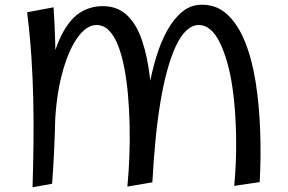

<svg xmlns="http://www.w3.org/2000/svg" viewBox="-20 -786 1220 814"><path d="M118 8Q121 -92 122 -184.5Q123 -277 121 -366Q119 -455 113 -546Q107 -637 95 -734L207 -755Q212 -683 214 -607Q216 -531 216 -453Q216 -375 214.5 -298.5Q213 -222 209.5 -148.5Q206 -75 201 -7ZM520 5Q526 -57 528.5 -123.5Q531 -190 529.5 -256.5Q528 -323 522.5 -385Q517 -447 506.5 -500.5Q496 -554 480 -594.5Q464 -635 441.5 -657.5Q419 -680 389 -680Q346 -680 306.5 -623.5Q267 -567 241 -465Q215 -363 212 -228L149 -229Q165 -386 190 -489Q215 -592 248.5 -651.5Q282 -711 324 -735.5Q366 -760 416 -760Q477 -760 517.5 -722.5Q558 -685 581.5 -616.5Q605 -548 616 -454.5Q627 -361 628.5 -249Q630 -137 626 -13ZM973 2Q980 -73 981 -146Q982 -219 978 -287Q974 -355 965.5 -414.5Q957 -474 943 -522.5Q929 -571 911.5 -606.5Q894 -642 871.5 -661Q849 -680 823 -680Q795 -680 770.5 -657Q746 -634 726 -591.5Q706 -549 689.5 -489.5Q673 -430 660.5 -355.5Q648 -281 639.5 -194.5Q631 -108 626 -13L588 -173Q589 -222 594.5 -284.5Q600 -347 611.5 -413.5Q623 -480 642 -543Q661 -606 688.5 -656Q716 -706 752.5 -736Q789 -766 836 -766Q900 -766 945 -723.5Q990 -681 1019.5 -607Q1049 -533 1064 -437Q1079 -341 1083 -232.5Q1087 -124 1081 -14Z"/></svg>

Font: Marhey Light
Style: Regular
Weight: 300
Designer: Nur Syamsi & Bustanul Arifin
Foundry: Namelatype
Version: Version 1.000